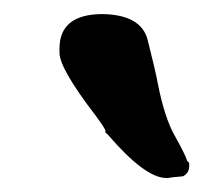

<svg xmlns="http://www.w3.org/2000/svg" viewBox="-20 -712 315 274"><path d="M126.5 -691.9Q182.1 -690.9 190.9 -654.3Q201.7 -611.8 205.1 -593.3Q214.8 -543.9 229.5 -518.1Q244.1 -492.2 247.1 -482.4L250 -479.5V-474.6Q250 -465.3 241.2 -460.4L226.1 -459L220.2 -458H217.3Q187 -458 133.8 -520L130.4 -522.9V-525.4Q130.4 -528.3 116.2 -547.4Q64.9 -614.3 64.9 -636.7V-637.2V-642.6Q64.9 -691.9 126.5 -691.9Z"/></svg>

Font: Drukaatie burti
Style: Bold
Weight: 700
Version: Version 0.14